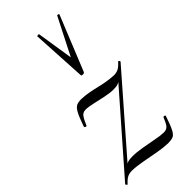

<svg xmlns="http://www.w3.org/2000/svg" viewBox="-240 -772 827 827"><g transform="rotate(-45 174.0 -358.0)"><path d="M1 7Q-1 8 -4 4Q-7 0 -6 -1L308 -360L302 -349Q289 -335 278.5 -330Q268 -325 247 -325Q226 -325 197.5 -331Q169 -337 143 -343Q117 -349 101 -349Q84 -349 75 -336.5Q66 -324 55 -298Q54 -294 48 -296.5Q42 -299 44 -304Q59 -347 69.5 -366Q80 -385 92 -390Q104 -395 125 -394Q160 -392 206 -380.5Q252 -369 291 -367Q307 -367 319 -373Q331 -379 346 -396Q349 -398 352 -394Q355 -390 353 -388L40 -29L46 -41Q59 -55 69.5 -59.5Q80 -64 101 -64Q126 -64 158.5 -58.5Q191 -53 221.5 -47Q252 -41 270 -41Q287 -41 296 -52Q305 -63 315 -89Q316 -91 321.5 -90Q327 -89 326 -85Q312 -43 302 -23.5Q292 -4 280.5 0.5Q269 5 249 5Q221 4 187.5 -2Q154 -8 120 -14.5Q86 -21 56 -22Q40 -22 28 -16Q16 -10 1 7ZM191 -469 177 -718Q177 -721 183 -721.5Q189 -722 189 -719L215 -553L301 -722Q302 -724 307.5 -722.5Q313 -721 311 -718L210 -469Q208 -464 199.5 -464Q191 -464 191 -469Z"/></g></svg>

Font: Cormorant Light Light
Style: Italic
Weight: 300
Italic angle: -10°
Version: Version 4.000